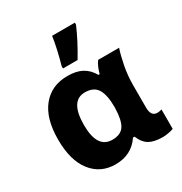

<svg xmlns="http://www.w3.org/2000/svg" viewBox="-185 -933 1026 1081"><g transform="rotate(-30 328.0 -393.0)"><path d="M44 -272Q44 -410 104 -483.5Q164 -557 268 -557Q325 -557 362 -537Q399 -517 423 -475H431Q444 -524 464 -549H600Q586 -508 574.5 -448Q563 -388 563 -325V-182Q563 -124 604 -124Q612 -124 620 -125.5Q628 -127 633 -129V-3Q626 1 603 5.5Q580 10 563 10Q508 10 476 -8Q444 -26 425 -72H415Q360 10 256 10Q159 10 101.5 -63.5Q44 -137 44 -272ZM411 -267V-273Q411 -352 387.5 -390Q364 -428 307 -428Q211 -428 211 -271Q211 -119 309 -119Q364 -119 386.5 -153.5Q409 -188 411 -267ZM268 -621Q279 -658 290.5 -708.5Q302 -759 307 -796H455V-783Q418 -697 363 -606H268Z"/></g></svg>

Font: Noto Sans UI ExtraBold
Style: Regular
Weight: 800
Designer: Monotype Design Team
Foundry: Monotype Imaging Inc.
Version: Version 1.001